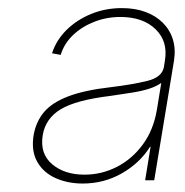

<svg xmlns="http://www.w3.org/2000/svg" viewBox="-20 -755 447 465"><path d="M180.2 -310.5Q144 -310.5 114.5 -323.7Q85 -336.9 70.1 -363.3Q55.2 -389.6 61.5 -428.2Q67.4 -460.9 86.9 -483.9Q106.4 -506.8 145.5 -521.7Q184.6 -536.6 248.5 -543.9Q301.3 -550.3 336.9 -559.1Q372.6 -567.9 377 -592.8L379.4 -608.4Q387.2 -654.8 356.7 -684.3Q326.2 -713.9 271.5 -713.9Q237.8 -713.9 208 -702.1Q178.2 -690.4 156.7 -669.9Q135.3 -649.4 127 -622.1L106 -626Q116.2 -657.7 141.1 -682.4Q166 -707 200.7 -721.2Q235.4 -735.4 274.9 -735.4Q307.1 -735.4 332.3 -726.1Q357.4 -716.8 374.5 -699.7Q391.6 -682.6 398.7 -659.4Q405.8 -636.2 401.4 -607.9L353.5 -318.4H331.5L344.7 -399.4H343.3Q318.4 -359.9 275.1 -335.2Q231.9 -310.5 180.2 -310.5ZM184.6 -332Q226.1 -332 262.9 -350.8Q299.8 -369.6 325.7 -404.8Q351.6 -439.9 359.9 -488.8L370.6 -554.2Q358.9 -545.9 341.8 -540.3Q324.7 -534.7 301.8 -531Q278.8 -527.3 248.5 -522.9Q164.1 -512.7 127.2 -490.5Q90.3 -468.3 83.5 -427.7Q76.2 -382.8 106.2 -357.4Q136.2 -332 184.6 -332Z"/></svg>

Font: Inter 24pt Thin
Style: Italic
Weight: 250
Italic angle: -9.3988°
Version: Version 4.001;git-66647c0bb